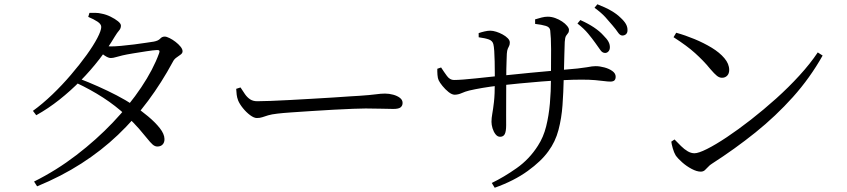

<svg xmlns="http://www.w3.org/2000/svg" viewBox="-20 -838 4020 911"><path d="M354.5 -465.5Q399.7 -448.4 445.5 -427.9Q491.3 -407.5 533.7 -385.5Q576.2 -363.6 609.5 -340.8Q647.8 -314.9 682.2 -286.2Q716.7 -257.5 738.3 -229.9Q759.9 -202.4 760.4 -178.7Q760.8 -162.1 751.8 -152.6Q742.9 -143 727.1 -142.8Q715 -142.6 703.9 -152.5Q692.9 -162.4 677.9 -181.4Q662.9 -200.4 639.2 -227.6Q615.5 -254.8 578.1 -290.2Q528.5 -336.5 469.1 -374.9Q409.7 -413.3 341.1 -445.3ZM136.2 -312Q182.2 -345.3 228.6 -389.8Q275 -434.3 316.6 -483.1Q358.3 -531.9 390.9 -577.1Q423.4 -622.2 441.9 -657.7Q460.4 -693.3 460.4 -710.1Q460.4 -723.5 442.6 -735.3Q424.8 -747.1 398.7 -757.9L404.4 -776.8Q417.8 -777.1 432.7 -777Q447.5 -777 463.6 -773Q484.1 -769.1 504.9 -758.8Q525.7 -748.6 539.8 -737.2Q553.8 -725.8 553.8 -716.4Q553.8 -703.3 545 -693.4Q536.3 -683.6 524.6 -664.4Q492.8 -610.6 451.9 -557.7Q411 -504.8 362.9 -455.8Q314.7 -406.8 261.7 -364.8Q208.6 -322.7 152 -291.3ZM141.6 23.4Q248.1 -29.6 342.9 -102.4Q437.7 -175.1 515.8 -257.2Q593.9 -339.3 650.3 -423.7Q706.8 -508 734.8 -585.1Q742 -602.1 724.2 -600.5Q707.1 -599.7 675 -594.8Q642.9 -589.9 610.8 -584.6Q578.7 -579.3 561 -575.1Q545 -571.5 530.6 -567.1Q516.3 -562.7 505.6 -562.7Q494.2 -562.7 477.3 -573.8Q460.5 -585 443.2 -599.3L458.5 -623.1Q473.9 -620.3 485.1 -619Q496.3 -617.7 505.7 -617.7Q523.6 -617.7 553.7 -620.3Q583.9 -622.9 616.1 -627.1Q648.4 -631.4 674.2 -635.2Q700 -639 710 -640.6Q731.1 -644.7 739.9 -654.5Q748.7 -664.4 761.4 -664.4Q770.3 -664.4 784.7 -657.2Q799.1 -650.1 813 -639.3Q827 -628.5 836.6 -616.7Q846.2 -604.9 846.2 -594.8Q846.2 -585.5 836.9 -578.9Q827.7 -572.2 816.9 -564.6Q806 -557 799.8 -544.2Q747.1 -446.4 682.8 -359.8Q618.5 -273.1 539.9 -198.2Q461.3 -123.3 366.2 -62.3Q271.2 -1.2 156.1 46.1Z M1121.2 -423.1Q1131.9 -406.1 1142.4 -391.1Q1152.8 -376.1 1166.6 -366.9Q1180.3 -357.7 1200.6 -357.7Q1223.3 -357.7 1264.2 -359.2Q1305.1 -360.7 1355.8 -363.5Q1406.6 -366.3 1459.4 -369.3Q1512.2 -372.3 1559.7 -375.3Q1607.3 -378.3 1641 -380.8Q1674.6 -383.3 1686.1 -383.5Q1736.1 -386.9 1762 -390.4Q1787.8 -394 1806.6 -394Q1826 -394 1845.5 -388.7Q1864.9 -383.4 1877.5 -373.7Q1890.2 -363.9 1890.2 -349.8Q1890.2 -336.4 1880.9 -328.8Q1871.7 -321.1 1846.2 -321.1Q1819.9 -321.1 1790.6 -322.2Q1761.2 -323.3 1715.3 -323.3Q1696.6 -323.3 1655.6 -321.8Q1614.5 -320.3 1562.4 -317.4Q1510.2 -314.5 1457.9 -311.1Q1405.5 -307.7 1362.1 -304.7Q1318.7 -301.7 1296.5 -298.9Q1268.3 -295.7 1252.2 -290.8Q1236 -285.8 1224.6 -281.9Q1213.3 -278 1198.6 -278Q1185.1 -278 1166.6 -291.7Q1148.2 -305.5 1132.6 -324.9Q1117 -344.2 1110 -361.1Q1104.5 -375.4 1103 -388.7Q1101.4 -402.1 1100.7 -416.5Z M2804.2 -634.9Q2790 -654.9 2770.5 -678.5Q2751.1 -702.1 2719.9 -726.4L2733.6 -742.9Q2770.8 -726.2 2797.8 -708.2Q2824.8 -690.2 2842 -671.1Q2860.4 -653 2867.4 -639.4Q2874.5 -625.9 2873.7 -611.1Q2872.9 -600 2866 -593.1Q2859.2 -586.1 2849.3 -586.9Q2836.9 -587.7 2827.8 -601.7Q2818.7 -615.7 2804.2 -634.9ZM2886.5 -717.2Q2870.6 -736.5 2852.1 -756.8Q2833.7 -777.1 2800.8 -801.2L2814.4 -817.7Q2852.4 -803 2879.3 -787.5Q2906.1 -772.1 2923.9 -754.5Q2942.1 -737.9 2950.1 -723.5Q2958 -709.1 2957.3 -693.7Q2957.3 -682.3 2950.3 -675.8Q2943.4 -669.4 2932.3 -669.4Q2921.3 -670.1 2911.8 -684.5Q2902.3 -698.8 2886.5 -717.2ZM2519.1 -724.6 2518.9 -746.1Q2534.6 -751 2549.9 -754.9Q2565.3 -758.8 2578.6 -758.8Q2596.4 -758.8 2614.3 -752.4Q2632.2 -746 2647.1 -736Q2662 -726.1 2670.8 -715.2Q2679.7 -704.4 2679.7 -696.5Q2679.7 -685.8 2675.2 -680.8Q2670.7 -675.8 2665.7 -667.8Q2660.8 -659.8 2659.6 -638.9Q2658.6 -613.8 2657.8 -580.9Q2657 -547.9 2656.2 -516.8Q2655.4 -485.6 2654.7 -463.6Q2653.4 -401 2649 -339.2Q2644.6 -277.4 2629.9 -221.4Q2615.2 -165.5 2582.1 -120.6Q2548.6 -73.5 2483.8 -26.7Q2419.1 20.1 2327.3 52.8L2313.4 30.1Q2371.1 2.2 2431.5 -40.3Q2491.9 -82.8 2532.5 -146.9Q2558.6 -187.1 2571.3 -238Q2584 -288.9 2589.1 -346.9Q2594.2 -405 2594.2 -464.8Q2595 -548.5 2594.8 -604.4Q2594.6 -660.4 2590.7 -693.4Q2589.3 -709 2570.2 -715Q2551 -720.9 2519.1 -724.6ZM2251.1 -680.9Q2264.2 -685.5 2279.1 -688.9Q2294.1 -692.4 2306.6 -692.4Q2318.6 -692.4 2334.3 -687.5Q2350 -682.6 2364.8 -674.5Q2379.6 -666.5 2389.2 -656.6Q2398.9 -646.7 2398.9 -636.6Q2398.9 -626.2 2395.8 -620.3Q2392.8 -614.4 2389.4 -606.9Q2386 -599.5 2384.8 -582.9Q2384.6 -572.6 2383.7 -553.2Q2382.8 -533.7 2382.4 -509.1Q2382 -484.4 2382 -457.5Q2382 -413.7 2381.7 -370.7Q2381.4 -327.7 2381.5 -294.1Q2381.6 -260.5 2381.6 -244.5Q2381.6 -214.5 2375 -201.7Q2368.4 -189 2352.8 -189Q2340.5 -189 2331.2 -200.9Q2321.9 -212.8 2316.9 -229.4Q2312 -246 2312 -259.8Q2312 -277.9 2315.8 -298.4Q2319.6 -319 2323.7 -354Q2327.8 -389.1 2327.8 -450.3Q2327.8 -468.3 2327.7 -493.7Q2327.6 -519.2 2327.1 -546.4Q2326.6 -573.6 2325.1 -595.9Q2323.6 -618.3 2320.8 -628.7Q2316.8 -644.4 2299.8 -650.7Q2282.8 -656.9 2251.3 -661.2ZM2055 -511.7 2072.9 -517.9Q2086.8 -496.3 2100.8 -477.4Q2114.8 -458.5 2133.7 -458.5Q2150.5 -458.5 2178.5 -460.6Q2206.5 -462.7 2238.8 -466.2Q2271 -469.7 2300.8 -472.8Q2330.6 -475.9 2350.4 -477.9Q2380.8 -480.9 2418.8 -484.8Q2456.7 -488.8 2497.3 -492.7Q2537.8 -496.6 2575.7 -499.9Q2613.5 -503.2 2643.6 -506Q2692 -509.8 2720.5 -513Q2748.9 -516.2 2764.4 -518.9Q2779.8 -521.7 2788.5 -522.9Q2797.2 -524.1 2805.8 -524.1Q2825.8 -524.1 2848 -518Q2870.2 -512 2885.7 -500.8Q2901.2 -489.6 2901.2 -474.2Q2901.2 -462.2 2895.3 -456.5Q2889.4 -450.9 2875.6 -450.9Q2864.1 -450.9 2846.9 -453.2Q2829.8 -455.6 2803.8 -457.8Q2777.8 -460.1 2739.8 -460.1Q2701.2 -460.1 2651.7 -457.7Q2602.2 -455.4 2548.8 -451.2Q2495.4 -447 2444.5 -442Q2393.7 -437 2351.7 -432.4Q2304.7 -427 2268.7 -420.8Q2232.6 -414.5 2206.6 -408.5Q2187.6 -403.8 2170.5 -396.2Q2153.4 -388.6 2137.2 -388.6Q2124.5 -388.6 2108.5 -401.2Q2092.6 -413.9 2079.5 -430.1Q2066.4 -446.2 2061.4 -457Q2057 -466.1 2055.7 -482.7Q2054.5 -499.4 2055 -511.7Z M3188.5 -682.6Q3231.1 -670.9 3275.2 -652.6Q3319.4 -634.3 3356.9 -611.6Q3394.3 -588.9 3417.1 -561.9Q3439.9 -535 3439.9 -506Q3439.9 -489 3430.4 -479Q3420.9 -469 3405.5 -469Q3393.4 -469 3381.7 -478.2Q3370 -487.4 3350.2 -510.6Q3332.2 -532.7 3314.7 -550.6Q3297.1 -568.6 3277.9 -586Q3258.6 -603.5 3233.8 -621.8Q3209 -640.2 3175.8 -661.5ZM3860.1 -589.3 3883.2 -574.4Q3823.4 -468.1 3742.3 -377.6Q3661.1 -287.1 3564.1 -209.2Q3467.1 -131.3 3357.5 -60.9Q3348 -55.2 3340.2 -46.4Q3332.3 -37.5 3324.3 -30.5Q3316.4 -23.6 3304.9 -23.6Q3286.2 -23.6 3261.7 -36.6Q3237.3 -49.5 3216.6 -67.9Q3195.8 -86.3 3185.6 -101.2Q3178 -114.1 3172.2 -134.1Q3166.5 -154.1 3165.2 -165.9L3180.5 -176.3Q3196.1 -160.2 3211.5 -144.9Q3226.9 -129.6 3243 -120.2Q3259.1 -110.8 3275 -110.8Q3294.1 -110.8 3334.4 -131Q3374.8 -151.2 3428.8 -187.2Q3482.8 -223.2 3542.9 -270.1Q3603 -317 3662.6 -370.4Q3722.2 -423.9 3773.5 -480.2Q3824.9 -536.4 3860.1 -589.3Z"/></svg>

Font: Early Summer Mincho VF
Style: Regular
Weight: 250
Designer: GuiWonder
Version: Version 1.002